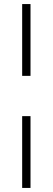

<svg xmlns="http://www.w3.org/2000/svg" viewBox="-20 -763 259 944"><path d="M89 -390V-743H130V-390ZM89 161V-192H130V161Z"/></svg>

Font: Saira Condensed ExtraLight
Style: Regular
Weight: 250
Width: 3
Designer: Hector Gatti with collaboration of the Omnibus-Type team
Foundry: Omnibus-Type
Version: Version 1.101